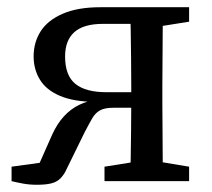

<svg xmlns="http://www.w3.org/2000/svg" viewBox="-20 -501 586 531"><path d="M257 -481H503V-441L396 -424L383 -435H265Q211 -435 185.5 -412Q160 -389 160 -345Q160 -292 188.5 -269Q217 -246 274 -246H380V-203H294Q270 -203 257 -196Q244 -189 235.5 -174.5Q227 -160 214 -135L165 -35Q158 -19 148 -8.5Q138 2 122.5 6Q107 10 82 10Q61 10 42.5 6.5Q24 3 12 0V-40L121 -55L77 -22L124 -128Q138 -159 157 -179.5Q176 -200 199 -211Q222 -222 248 -226L243 -219Q183 -220 145.5 -236Q108 -252 90.5 -280.5Q73 -309 73 -345Q73 -384 92.5 -414.5Q112 -445 153.5 -463Q195 -481 257 -481ZM340 0Q341 -26 341.5 -63Q342 -100 342.5 -140Q343 -180 343 -213V-264Q343 -299 342.5 -340Q342 -381 341.5 -418.5Q341 -456 340 -481H431Q430 -456 430 -418.5Q430 -381 429.5 -341Q429 -301 429 -268V-213Q429 -180 429.5 -140Q430 -100 430 -63Q430 -26 431 0ZM269 0V-40L376 -57H401L503 -40V0Z"/></svg>

Font: Source Serif 4 18pt
Style: Regular
Weight: 400
Designer: Frank Grießhammer
Foundry: Adobe Systems Incorporated
Version: Version 4.004;hotconv 1.0.116;makeotfexe 2.5.65601